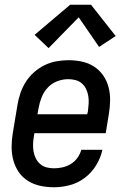

<svg xmlns="http://www.w3.org/2000/svg" viewBox="-20 -782 540 810"><path d="M208 8Q178 8 150 2Q122 -4 98.5 -18.5Q75 -33 59.5 -55.5Q44 -78 36.5 -105Q29 -132 29 -161.5Q29 -191 34 -221L54 -341Q58 -365 66.5 -390Q75 -415 89.5 -437.5Q104 -460 124.5 -478Q145 -496 169 -507.5Q193 -519 218.5 -523.5Q244 -528 269 -528Q298 -528 326 -522Q354 -516 377 -501Q400 -486 415.5 -463.5Q431 -441 438 -414Q445 -387 444.5 -358Q444 -329 439 -299L426 -220H125L123 -207Q120 -191 119.5 -175Q119 -159 121.5 -143.5Q124 -128 131 -114Q138 -100 149.5 -90Q161 -80 176 -76Q191 -72 208 -72Q226 -72 244 -76Q262 -80 278.5 -90Q295 -100 306.5 -116Q318 -132 323 -150H412Q405 -117 386 -85.5Q367 -54 338 -32Q309 -10 275 -1Q241 8 208 8ZM138 -300H348L351 -313Q353 -329 354 -345Q355 -361 352.5 -376.5Q350 -392 343.5 -406Q337 -420 325.5 -430Q314 -440 299 -444Q284 -448 268 -448Q245 -448 222 -439.5Q199 -431 182 -413Q165 -395 156 -372.5Q147 -350 143 -327ZM185 -579 126 -635 276 -762H364L468 -630L398 -584L312 -709Z"/></svg>

Font: Iosevka SS04 Medium Oblique
Style: Regular
Weight: 500
Italic angle: -9°
Monospace: yes
Designer: Belleve Invis
Foundry: Belleve Invis
Version: Version 19.0.0; ttfautohint (v1.8.4)